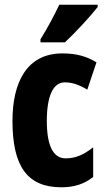

<svg xmlns="http://www.w3.org/2000/svg" viewBox="-20 -852 454 816"><path d="M395 -822V-832H232C211 -788 185 -738 152 -685V-672H256C304 -717 368 -787 395 -822ZM241 -56C294 -56 337 -69 376 -100V-226C337 -195 302 -179 259 -179C206 -179 179 -233 179 -338C179 -444 206 -502 255 -502C287 -502 316 -492 351 -471L390 -587C351 -611 308 -625 245 -625C94 -625 33 -502 33 -338C33 -145 96 -56 241 -56Z"/></svg>

Font: Noto Sans Malayalam UI ExtraCondensed ExtraBold
Style: Regular
Weight: 800
Width: 2
Designer: Jelle Bosma - Monotype Design Team
Foundry: Monotype Imaging Inc.
Version: Version 2.104